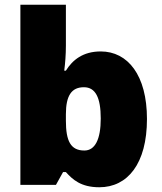

<svg xmlns="http://www.w3.org/2000/svg" viewBox="-20 -780 683 810"><path d="M258 -760H66V0H216L246 -54H258C286 -23 321 10 399 10C518 10 600 -89 600 -278C600 -463 519 -563 405 -563C330 -563 286 -527 258 -482H251C255 -513 258 -549 258 -588ZM334 -412C383 -412 405 -368 405 -280C405 -192 381 -145 336 -145C278 -145 258 -185 258 -271V-298C258 -377 282 -412 334 -412Z"/></svg>

Font: Noto Sans UI Black
Style: Regular
Weight: 900
Designer: Monotype Design Team
Foundry: Monotype Imaging Inc.
Version: Version 1.901